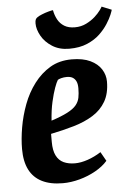

<svg xmlns="http://www.w3.org/2000/svg" viewBox="-53 -769 561 819"><g transform="rotate(-5 227.5 -359.5)"><path d="M183 10Q130 10 94 -8Q58 -26 40 -61.5Q22 -97 22 -150Q22 -193 30.5 -242.5Q39 -292 57 -340Q75 -388 104.5 -427Q134 -466 173.5 -489.5Q213 -513 266 -513Q314 -513 345.5 -498Q377 -483 392.5 -458.5Q408 -434 408 -406Q408 -355 388 -320.5Q368 -286 332.5 -264Q297 -242 251 -228.5Q205 -215 151 -204V-169Q151 -133 162 -111Q173 -89 193.5 -79.5Q214 -70 242 -70Q267 -70 296.5 -80Q326 -90 354 -108L376 -69Q356 -46 324 -28Q292 -10 255 0Q218 10 183 10ZM158 -260Q201 -274 227 -287.5Q253 -301 265 -315.5Q277 -330 280.5 -347.5Q284 -365 284 -388Q284 -407 278.5 -418Q273 -429 263.5 -434.5Q254 -440 239 -440Q226 -440 215 -437Q204 -434 200 -431Q194 -422 185.5 -398.5Q177 -375 169 -340Q161 -305 158 -260ZM260 -559Q218 -559 187.5 -578.5Q157 -598 141.5 -626Q126 -654 126 -679Q126 -691 129 -696.5Q132 -702 137 -705Q142 -709 156.5 -715Q171 -721 186 -725Q201 -729 205 -729Q209 -707 219 -688.5Q229 -670 247 -659Q265 -648 292 -648Q319 -648 341 -659Q363 -670 378.5 -684Q394 -698 403 -710.5Q412 -723 413 -726L455 -709Q454 -704 447.5 -688Q441 -672 427 -650Q413 -628 391.5 -607.5Q370 -587 337.5 -573Q305 -559 260 -559Z"/></g></svg>

Font: Faustina
Style: Bold Italic
Weight: 700
Italic angle: -8°
Designer: Alfonso Garcia
Foundry: http://www.omnibus-type.com
Version: Version 1.200